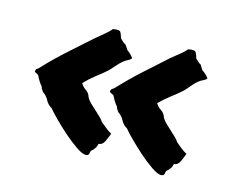

<svg xmlns="http://www.w3.org/2000/svg" viewBox="-59 -535 597 493"><g transform="rotate(15 239.5 -288.5)"><path d="M212.9 -434.6Q223.6 -423.8 227.5 -422.9Q232.4 -417 233.9 -414.1Q235.4 -411.1 237.3 -409.2Q246.1 -403.3 253.9 -392.6Q250 -387.7 244.6 -385.3Q239.3 -382.8 234.4 -378.9Q226.6 -373 218.3 -363.3Q210 -353.5 202.1 -345.7Q188.5 -334 173.8 -322.8Q159.2 -311.5 146.5 -297.9Q151.4 -289.1 160.2 -283.2Q168.9 -277.3 171.9 -266.6Q174.8 -260.7 182.1 -253.4Q189.5 -246.1 197.8 -238.8Q206.1 -231.4 212.4 -225.1Q218.8 -218.8 220.7 -214.8Q229.5 -208 236.3 -202.1Q243.2 -196.3 252 -191.4Q248 -180.7 242.7 -169.4Q237.3 -158.2 227.5 -158.2Q225.6 -149.4 222.2 -145.5Q218.8 -141.6 217.8 -139.6Q211.9 -136.7 211.4 -129.4Q210.9 -122.1 202.1 -122.1Q193.4 -122.1 176.3 -133.8Q159.2 -145.5 141.6 -161.1Q124 -176.8 108.9 -191.9Q93.8 -207 87.9 -214.8Q76.2 -221.7 70.8 -232.4Q65.4 -243.2 54.7 -250Q53.7 -252.9 51.3 -255.4Q48.8 -257.8 48.8 -261.7Q38.1 -274.4 32.2 -288.1Q30.3 -290 26.9 -291.5Q23.4 -293 21.5 -294.9Q21.5 -301.8 24.9 -303.2Q28.3 -304.7 30.3 -307.6Q60.5 -339.8 89.8 -365.7Q119.1 -391.6 148.4 -418Q156.2 -424.8 168.5 -434.6Q180.7 -444.3 186.5 -452.1Q204.1 -456.1 207.5 -449.2Q210.9 -442.4 212.9 -434.6ZM413.1 -434.6Q423.8 -423.8 427.7 -422.9Q431.6 -417 433.1 -414.1Q434.6 -411.1 436.5 -409.2Q446.3 -403.3 454.1 -392.6Q450.2 -387.7 444.3 -385.3Q438.5 -382.8 433.6 -378.9Q425.8 -373 418 -363.3Q410.2 -353.5 402.3 -345.7Q388.7 -334 374 -322.8Q359.4 -311.5 345.7 -297.9Q350.6 -289.1 359.9 -283.2Q369.1 -277.3 372.1 -266.6Q375 -260.7 382.3 -253.4Q389.6 -246.1 397.9 -238.8Q406.2 -231.4 412.6 -225.1Q418.9 -218.8 420.9 -214.8Q428.7 -208 436 -202.1Q443.4 -196.3 452.1 -191.4Q448.2 -180.7 442.9 -169.4Q437.5 -158.2 427.7 -158.2Q425.8 -149.4 422.4 -145.5Q418.9 -141.6 418 -139.6Q412.1 -136.7 411.6 -129.4Q411.1 -122.1 402.3 -122.1Q393.6 -122.1 376.5 -133.8Q359.4 -145.5 341.8 -161.1Q324.2 -176.8 309.1 -191.9Q293.9 -207 288.1 -214.8Q276.4 -221.7 271 -232.4Q265.6 -243.2 254.9 -250Q253.9 -252.9 251.5 -255.4Q249 -257.8 249 -261.7Q238.3 -274.4 232.4 -288.1Q229.5 -290 226.1 -291.5Q222.7 -293 220.7 -294.9Q221.7 -301.8 224.6 -303.2Q227.5 -304.7 230.5 -307.6Q260.7 -339.8 289.6 -365.7Q318.4 -391.6 347.7 -418Q355.5 -424.8 368.2 -434.6Q380.9 -444.3 386.7 -452.1Q404.3 -456.1 407.7 -449.2Q411.1 -442.4 413.1 -434.6Z"/></g></svg>

Font: Caesar Dressing
Style: Regular
Weight: 400
Designer: Dathan Boardman
Foundry: Open Window
Version: Version 1.000